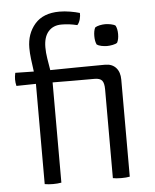

<svg xmlns="http://www.w3.org/2000/svg" viewBox="-53 -784 670 832"><g transform="rotate(-5 282.0 -368.0)"><path d="M478 0Q463 3 441.5 3Q419 3 404.5 0V-386Q404.5 -413.5 395.5 -424.5Q386.5 -435.5 363 -435.5H264.5Q243.5 -435.5 222.5 -435.8Q201.5 -436 180.5 -436V0Q164 3 144 3Q124 3 108 0V-436L23 -434.5Q19.5 -448.5 19.5 -463Q19.5 -476 23 -491.5L103.5 -490Q99.5 -519 96.2 -545Q93 -571 93 -593.5Q93 -655 129.2 -697Q165.5 -739 236.5 -739Q258.5 -739 282.5 -735Q306.5 -731 324.5 -725.5Q325.5 -713.5 321.5 -698.5Q317.5 -683.5 309 -674Q290 -678.5 274 -680.5Q258 -682.5 240.5 -682.5Q204 -682.5 183.2 -658.5Q162.5 -634.5 162.5 -590Q162.5 -566.5 166.5 -541.8Q170.5 -517 175 -490Q233 -490.5 290.8 -491.5Q348.5 -492.5 405.5 -492.5H414.5Q444 -492.5 461 -473.8Q478 -455 478 -422ZM378 -620Q378 -642.5 385 -657Q392 -662 405 -664.8Q418 -667.5 429.5 -667.5Q440 -667.5 454 -664.8Q468 -662 474 -657Q481.5 -642.5 481.5 -620Q481.5 -597.5 474 -583Q468.5 -578 454.2 -575.2Q440 -572.5 429.5 -572.5Q418 -572.5 405 -575.2Q392 -578 385 -583Q378 -597.5 378 -620Z"/></g></svg>

Font: Signika SC Light
Style: Regular
Weight: 300
Designer: Anna Giedryś
Foundry: Anna Giedryś
Version: Version 2.000; ttfautohint (v1.8.3) -l 8 -r 50 -G 200 -x 9 -